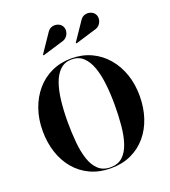

<svg xmlns="http://www.w3.org/2000/svg" viewBox="-176 -1129 1118 1265"><g transform="rotate(-20 383.0 -496.5)"><path d="M383 10Q303.5 10 240.2 -19.2Q177 -48.5 133 -100.8Q89 -153 66 -223Q43 -293 43 -375Q43 -457 67.5 -527Q92 -597 136.8 -649.5Q181.5 -702 244.2 -731Q307 -760 383 -760Q459.5 -760 521.8 -731Q584 -702 629.2 -649.5Q674.5 -597 698.8 -527Q723 -457 723 -375Q723 -293 700 -223Q677 -153 633 -100.8Q589 -48.5 526 -19.2Q463 10 383 10ZM383 3Q435.5 3 467.8 -26.8Q500 -56.5 517.5 -108.5Q535 -160.5 541.5 -229Q548 -297.5 548 -375Q548 -452.5 540.2 -521Q532.5 -589.5 514 -641.5Q495.5 -693.5 463.5 -723.2Q431.5 -753 383 -753Q335 -753 302.8 -723.2Q270.5 -693.5 252 -641.5Q233.5 -589.5 225.8 -521Q218 -452.5 218 -375Q218 -297.5 224.5 -229Q231 -160.5 248.5 -108.5Q266 -56.5 298.5 -26.8Q331 3 383 3ZM220.5 -841 216.5 -846 300.5 -970Q315 -994 336 -1000Q357 -1006 376.2 -999.2Q395.5 -992.5 404.5 -978.5Q415.5 -962.5 413.5 -942Q411.5 -921.5 398 -905Q384.5 -888.5 360.5 -883.5ZM450.5 -841 446.5 -846 530.5 -970Q545 -994 566 -1000Q587 -1006 606.2 -999.2Q625.5 -992.5 634.5 -978.5Q645.5 -962.5 643.5 -942Q641.5 -921.5 628 -905Q614.5 -888.5 590.5 -883.5Z"/></g></svg>

Font: Bodoni Moda 28pt
Style: Bold
Weight: 700
Designer: Owen Earl
Foundry: indestructible type
Version: Version 2.005